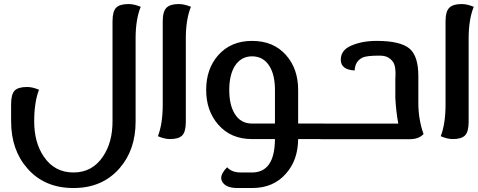

<svg xmlns="http://www.w3.org/2000/svg" viewBox="-20 -691 2376 954"><path d="M679.2 -657.2Q653.8 -595.2 653.8 -500V-86.9Q653.8 54.2 573.2 146Q487.8 243.2 346.2 243.2H344.2Q201.2 243.2 116.2 146Q35.2 54.2 35.2 -87.9V-172.9Q35.2 -223.1 53.2 -241.2Q70.8 -258.8 115.2 -258.8Q141.1 -258.8 173.8 -245.1Q149.9 -183.1 149.9 -87.9Q149.9 16.1 196.8 85.9Q250 166 345.2 166Q439 166 492.2 85.9Q539.1 16.1 539.1 -87.9V-585Q539.1 -634.8 557.1 -652.8Q575.2 -670.9 619.1 -670.9Q646 -670.9 679.2 -657.2Z M868.7 -670.9Q895.5 -670.9 928.7 -657.2Q903.3 -595.2 903.3 -500V-85.9Q903.3 -36.1 885.3 -18.1Q867.7 0 824.7 0Q797.4 0 764.6 -14.2Q788.6 -76.2 788.6 -170.9V-585Q788.6 -634.8 807.6 -652.8Q825.7 -670.9 868.7 -670.9Z M1346.2 -244.1Q1346.2 -317.9 1319.3 -361.8Q1289.1 -411.1 1232.4 -411.1Q1177.2 -411.1 1146 -361.8Q1119.1 -316.9 1119.1 -244.1Q1119.1 -169.9 1146 -126Q1175.3 -77.1 1232.4 -77.1H1346.2ZM1587.4 -77.1V0H1461.4Q1460.4 105 1401.4 170.9Q1339.4 243.2 1233.4 243.2H1160.2Q1097.2 243.2 1082 207Q1079.1 200.7 1079.1 193.4Q1079.1 169.9 1108.4 140.1Q1132.3 166 1175.8 166H1232.4Q1345.2 166 1346.2 0H1232.4Q1126.5 0 1064.5 -71.8Q1004.4 -140.1 1004.4 -244.1Q1004.4 -349.1 1064.5 -417Q1127.4 -487.8 1232.4 -487.8Q1339.4 -487.8 1401.4 -417Q1461.4 -349.1 1461.4 -244.1V-77.1Z M2058.6 -179.7Q2058.6 -97.7 2084.5 -24.9Q2060.5 0.5 2017.1 0.5H1572.3V-76.7H1959Q1947.8 -137.2 1944.3 -204.1V-297.9Q1945.3 -311.5 1945.3 -322.8Q1945.3 -352.1 1939.9 -368.7Q1933.6 -389.6 1910.6 -404.3Q1894 -414.6 1866.2 -414.6Q1802.2 -414.6 1782.2 -405.3Q1744.1 -387.2 1742.2 -340.8Q1673.3 -344.7 1673.3 -394Q1673.3 -440.9 1722.2 -462.9Q1776.9 -487.8 1851.6 -487.8Q1968.8 -487.8 2014.6 -449.7Q2058.6 -412.6 2058.6 -313.5Z M2273.9 -670.9Q2300.8 -670.9 2334 -657.2Q2308.6 -595.2 2308.6 -500V-85.9Q2308.6 -36.1 2290.5 -18.1Q2272.9 0 2230 0Q2202.6 0 2169.9 -14.2Q2193.8 -76.2 2193.8 -170.9V-585Q2193.8 -634.8 2212.9 -652.8Q2231 -670.9 2273.9 -670.9Z"/></svg>

Font: Sukar
Style: Bold
Weight: 700
Designer: Dario Muhafara - Ghiath Alsory
Foundry: Dario Muhafara - Ghiath Alsory
Version: Version 1.00 March 27, 2016, initial release